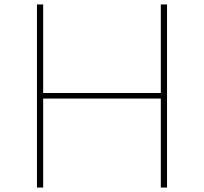

<svg xmlns="http://www.w3.org/2000/svg" viewBox="-20 -845 919 865"><path d="M146.5 0H174.5V-401H704.5V0H732.5V-825H704.5V-426H174.5V-825H146.5Z"/></svg>

Font: Spartan Thin
Style: Regular
Weight: 100
Designer: Matt Bailey, Mirko Velimirovic
Foundry: Matt Bailey
Version: Version 1.003; ttfautohint (v1.8.3)